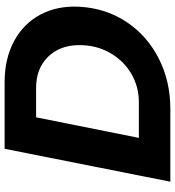

<svg xmlns="http://www.w3.org/2000/svg" viewBox="16 -756 740 811"><g transform="rotate(-90 385.5 -350.0)"><path d="M763 -384Q757 -273 699 -185.5Q641 -98 544.5 -49Q448 0 332 0H24L163 -700H444Q544 -700 618 -660Q692 -620 730 -548.5Q768 -477 763 -384ZM421 -567H296L209 -133H361Q426 -133 481 -165.5Q536 -198 568.5 -255.5Q601 -313 601 -384Q601 -466 551.5 -516.5Q502 -567 421 -567Z"/></g></svg>

Font: Gontserrat SemiBold
Style: Italic
Weight: 600
Italic angle: -11.3°
Designer: Julieta Ulanovsky
Foundry: Julieta Ulanovsky
Version: Version 6.001